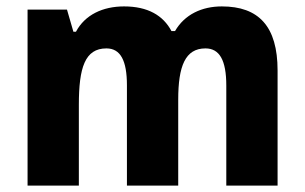

<svg xmlns="http://www.w3.org/2000/svg" viewBox="-20 -645 950 599"><path d="M672 -625C610 -625 556 -600 526 -548H515C489 -597 441 -625 367 -625C301 -625 245 -599 217 -546H209L189 -615H66V-66H226V-318C226 -434 245 -494 312 -494C356 -494 376 -456 376 -379V-66H536V-334C536 -439 558 -494 621 -494C665 -494 686 -457 686 -378V-66H846V-425C846 -563 787 -625 672 -625Z"/></svg>

Font: Noto Sans Malayalam UI SemiCondensed ExtraBold
Style: Regular
Weight: 800
Width: 4
Designer: Jelle Bosma - Monotype Design Team
Foundry: Monotype Imaging Inc.
Version: Version 2.104